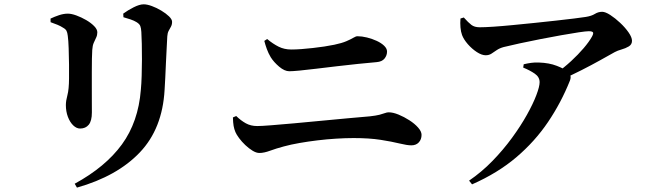

<svg xmlns="http://www.w3.org/2000/svg" viewBox="-20 -797 3020 885"><path d="M334.7 67.8 324.3 49.9Q466.5 -27.8 542 -131.4Q617.5 -235 629.2 -383Q631.9 -410.9 633 -447.9Q634.2 -484.9 634.3 -523.1Q634.5 -561.3 633.6 -594.9Q632.7 -628.5 631.5 -649.6Q630.5 -667.2 626.7 -677Q623 -686.7 609 -695.2Q597.6 -702.1 581.8 -707.5Q566.1 -712.9 549 -717.6L548 -734.2Q568.6 -749.4 595.9 -763.3Q623.2 -777.1 642.2 -777.1Q658.4 -777.1 680.2 -769Q702.1 -761 723.5 -748.1Q745 -735.2 759.1 -721.5Q773.2 -707.7 773.2 -696.6Q773.2 -683.7 768.1 -674.3Q763 -664.8 757.5 -655Q752.1 -645.2 751.1 -629.6Q750.1 -608.4 748.3 -575.8Q746.6 -543.2 744.9 -507.4Q743.1 -471.6 741.8 -439Q740.4 -406.3 738.7 -383.3Q728.8 -204 624.5 -94.5Q520.3 15.1 334.7 67.8ZM213.2 -694.7 212.9 -711.3Q231.3 -720.1 252.3 -727.1Q273.4 -734.1 292.6 -734.1Q309.2 -734.1 332 -725.8Q354.8 -717.5 377.1 -704.6Q399.5 -691.6 414 -676.7Q428.6 -661.9 428.6 -648.1Q428.6 -634.9 423.3 -623.9Q418 -612.9 412.3 -600.1Q406.5 -587.4 405.2 -566.4Q404.2 -553.4 403.7 -526.8Q403.2 -500.1 403.2 -465.9Q403.2 -431.7 403.2 -396.3Q403.2 -360.9 403.3 -330.2Q403.5 -299.5 403.5 -278.8Q403.5 -239.5 389 -222Q374.6 -204.5 349.1 -204.5Q332.8 -204.5 317.5 -219.1Q302.3 -233.8 292.9 -258.6Q283.6 -283.4 283.6 -312.7Q283.6 -332 290.7 -358.2Q297.9 -384.5 298.2 -435.6Q298.4 -460.8 298.2 -499Q297.9 -537.1 296.5 -574.5Q295.2 -611.9 292.4 -631.8Q290.7 -647.2 286.4 -655.2Q282 -663.2 270.5 -669.4Q260 -676.5 244.8 -682.8Q229.7 -689 213.2 -694.7Z M1715.9 -510.6Q1677.2 -507.3 1629.8 -502.4Q1582.5 -497.5 1532.6 -491.6Q1482.7 -485.7 1438.2 -480.3Q1393.7 -474.8 1360.8 -471.7Q1327.9 -468.6 1313.5 -468.6Q1291.8 -468.6 1266.9 -489.5Q1242.1 -510.5 1227.9 -533.2Q1216.8 -552 1210 -570.8Q1203.2 -589.5 1198.3 -608.5L1211.5 -617.1Q1238.3 -594.8 1264.4 -581.8Q1290.5 -568.8 1322.6 -568.8Q1343.2 -568.8 1369 -570.7Q1394.9 -572.6 1421.9 -575.7Q1448.9 -578.7 1474.8 -582.6Q1500.6 -586.5 1521 -590.8Q1556 -598.2 1576.6 -607.1Q1597.3 -616 1608.9 -623Q1620.6 -630 1627.3 -630Q1647.8 -630 1671.6 -624.2Q1695.4 -618.3 1716.4 -608.6Q1737.4 -598.9 1750.7 -586.1Q1764 -573.3 1764 -559.4Q1764 -541.4 1752.4 -527Q1740.8 -512.6 1715.9 -510.6ZM1053.6 -255.7 1068.8 -262.2Q1090.1 -241.5 1113 -228.7Q1136 -216 1165.4 -216Q1184.4 -216 1230.1 -219.6Q1275.8 -223.2 1335.9 -228.6Q1396 -234 1460.5 -240.3Q1525 -246.6 1584.3 -251.9Q1643.6 -257.3 1685 -260.8Q1713.5 -264 1729.4 -268.1Q1745.3 -272.3 1754.5 -275.8Q1763.6 -279.3 1771.6 -279.3Q1791.4 -279.3 1817.1 -268.8Q1842.7 -258.3 1867 -242.6Q1891.3 -227 1907.2 -209Q1923.1 -191.1 1923.1 -175.5Q1923.1 -154.5 1910.5 -140.8Q1897.9 -127.1 1876 -127.1Q1856.5 -127.1 1821.7 -135.6Q1786.9 -144.2 1734.7 -152.4Q1682.5 -160.6 1610 -160.6Q1572.3 -160.6 1529.4 -157.9Q1486.5 -155.3 1443.2 -150Q1399.9 -144.8 1360.3 -137.8Q1320.7 -130.9 1288.5 -122.1Q1252.5 -112.5 1224.7 -102.2Q1196.9 -91.9 1175.6 -91.9Q1161.2 -91.9 1144.1 -102.4Q1127 -112.9 1110.7 -128.3Q1094.5 -143.6 1082.2 -160.2Q1069.9 -176.8 1065.2 -188.1Q1059.5 -201.5 1056.8 -216.7Q1054.2 -231.8 1053.6 -255.7Z M2102.5 -711.6 2117.8 -716.4Q2138.8 -692.9 2153 -682.1Q2167.2 -671.3 2191.1 -671.3Q2214.3 -671.3 2253.8 -673.9Q2293.3 -676.5 2342.3 -681.3Q2391.4 -686.1 2443.1 -691.3Q2494.8 -696.6 2542 -701.9Q2589.2 -707.1 2625.6 -711.6Q2662.1 -716.1 2679.4 -718.9Q2706.5 -723.1 2722 -732.9Q2737.6 -742.6 2755.6 -742.6Q2770.2 -742.6 2792.8 -728.1Q2815.4 -713.5 2838.5 -691.8Q2861.7 -670.1 2877.4 -647.5Q2893.1 -624.9 2893.1 -608.9Q2893.1 -591.8 2878.1 -582.9Q2863.1 -574 2844.6 -568.9Q2826.2 -563.7 2813.7 -556.9Q2787.3 -542.3 2747.3 -519.8Q2707.2 -497.3 2659.3 -473.1Q2611.4 -449 2560.4 -425.8L2543.7 -459.4Q2580.2 -485.5 2612.7 -515.5Q2645.1 -545.5 2670.4 -575.1Q2695.7 -604.8 2708.6 -628.2Q2717.1 -643.7 2712.8 -648.4Q2708.4 -653.1 2693.9 -653.1Q2681.8 -653.1 2647.4 -648Q2613 -642.9 2566.7 -634.6Q2520.5 -626.3 2470.6 -616.6Q2420.7 -606.9 2376.1 -597.2Q2331.5 -587.5 2301.6 -580.1Q2282.6 -574.9 2269.5 -565.9Q2256.4 -556.9 2245.2 -549.6Q2234 -542.3 2218.6 -542.3Q2200.6 -542.3 2177.9 -557Q2155.3 -571.8 2136.4 -593.4Q2117.5 -615.1 2109.8 -635.4Q2104.2 -650.6 2102.5 -670.7Q2100.7 -690.7 2102.5 -711.6ZM2391.6 -485.5 2394 -500.8Q2411.2 -504.9 2428.3 -507.3Q2445.5 -509.7 2463.8 -508.8Q2511.6 -507.2 2546.3 -493.6Q2581 -480 2593.4 -469.5Q2604.3 -460.7 2608.5 -450.6Q2612.7 -440.4 2607 -425.4Q2566.6 -324.2 2506.1 -234.6Q2445.6 -145 2359.9 -72.1Q2274.1 0.7 2155.9 52.8L2142.2 35.6Q2200 -3.8 2250 -55.2Q2300 -106.7 2340.1 -161.7Q2380.2 -216.6 2408.7 -267.7Q2437.2 -318.7 2452.2 -358.4Q2467.3 -398.1 2467.3 -418.1Q2467.3 -441.8 2445.3 -457.2Q2423.2 -472.6 2391.6 -485.5Z"/></svg>

Font: Noto Serif HK
Style: Regular
Weight: 200
Designer: Ryoko NISHIZUKA 西塚涼子 (kana & ideographs); Frank Grießhammer (Latin, Greek & Cyrillic); Wenlong ZHANG 张文龙 (bopomofo); San
Foundry: Adobe
Version: Version 2.001;hotconv 1.1.0;makeotfexe 2.6.0